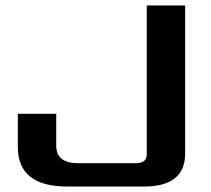

<svg xmlns="http://www.w3.org/2000/svg" viewBox="-20 -680 770 700"><path d="M45 -144V-265H185V-149Q185 -85 265 -85H475Q515 -85 515 -117V-660H655V-120Q655 0 505 0H225Q45 0 45 -144Z"/></svg>

Font: Xolonium
Style: Regular
Weight: 400
Designer: Severin Meyer
Version: Version 4.2